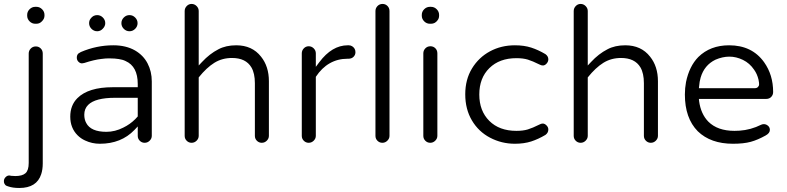

<svg xmlns="http://www.w3.org/2000/svg" viewBox="-55 -729 3995 975"><path d="M124 -608.4H129.9Q146.5 -608.4 158.2 -621.1Q170.9 -633.8 170.9 -649.4V-653.3Q170.9 -669.9 158.7 -682.1Q146.5 -694.3 129.9 -694.3H124Q107.4 -694.3 95.2 -682.1Q83 -669.9 83 -653.3V-649.4Q83 -632.8 95.2 -620.6Q107.4 -608.4 124 -608.4ZM43 225.6Q131.8 225.6 154.3 155.3Q162.1 131.8 162.1 100.6V-457Q162.1 -472.7 151.9 -482.9Q141.6 -493.2 127 -493.2Q111.3 -493.2 101.1 -482.4Q90.8 -471.7 90.8 -457V98.6Q90.8 135.7 74.7 150.4Q58.6 165 22.5 165Q13.7 165 6.8 164.1H3.9L-7.8 162.1Q-18.6 162.1 -26.9 170.9Q-35.2 179.7 -35.2 190.4Q-35.2 198.2 -33.2 202.1Q-30.3 208 -26.9 211.4Q-23.4 214.8 -12.7 217.8Q9.8 225.6 43 225.6Z M466.8 -583Q479.5 -595.7 479.5 -611.3Q479.5 -627.9 467.3 -640.1Q455.1 -652.3 438.5 -652.3Q418 -652.3 405.3 -634.8Q397.5 -625 397.5 -611.3Q397.5 -594.7 409.7 -582.5Q421.9 -570.3 438.5 -570.3Q455.1 -570.3 466.8 -583ZM573.7 -582.5Q585.9 -570.3 602.5 -570.3Q619.1 -570.3 631.3 -582.5Q643.6 -594.7 643.6 -611.3Q643.6 -627.9 631.3 -640.1Q619.1 -652.3 602.5 -652.3Q585.9 -652.3 573.7 -640.1Q561.5 -627.9 561.5 -611.3Q561.5 -594.7 573.7 -582.5ZM644.5 -86.9V-39.1Q644.5 -24.4 654.8 -14.2Q665 -3.9 679.7 -3.9Q694.3 -3.9 705.1 -14.6Q715.8 -25.4 715.8 -39.1V-315.4Q715.8 -366.2 694.3 -407.2Q672.9 -448.2 630.9 -472.7Q585 -499 520.5 -499Q435.5 -499 355.5 -464.8Q347.7 -460.9 342.8 -457Q335 -449.2 335 -436.5Q335 -423.8 343.3 -415.5Q351.6 -407.2 361.3 -407.2L373 -409.2Q423.8 -425.8 460 -429.7Q480.5 -432.6 498.5 -432.6Q516.6 -432.6 527.3 -431.6Q538.1 -430.7 547.9 -429.2Q557.6 -427.7 566.4 -425.3Q575.2 -422.9 583 -418.9Q644.5 -391.6 644.5 -302.7V-286.1H517.6Q393.6 -286.1 337.9 -230.5Q301.8 -194.3 301.8 -136.7Q301.8 -79.1 338.9 -42Q355.5 -25.4 377 -15.6Q412.1 1 452.1 1Q560.5 1 627.9 -69.3ZM485.4 -59.6Q406.2 -59.6 382.8 -104.5Q373 -122.1 373 -146.5Q373 -176.8 392.6 -196.3Q428.7 -232.4 529.3 -232.4H644.5V-137.7Q636.7 -129.9 631.8 -124Q605.5 -97.7 571.3 -81.1Q529.3 -59.6 485.4 -59.6Z M954.1 -39.1V-335.9Q994.1 -385.7 1033.7 -410.2Q1073.2 -434.6 1123 -434.6Q1193.4 -434.6 1221.7 -386.7Q1239.3 -356.4 1239.3 -306.6V-39.1Q1239.3 -24.4 1249.5 -14.2Q1259.8 -3.9 1274.4 -3.9Q1289.1 -3.9 1299.8 -14.6Q1310.5 -25.4 1310.5 -39.1V-316.4Q1310.5 -391.6 1270.5 -441.4Q1225.6 -499 1144.5 -499Q1091.8 -499 1053.7 -478.5Q1009.8 -456.1 970.7 -414.1L954.1 -396.5V-672.9Q954.1 -687.5 943.4 -698.2Q932.6 -709 918 -709Q903.3 -709 893.1 -698.2Q882.8 -687.5 882.8 -672.9V-39.1Q882.8 -24.4 893.1 -14.2Q903.3 -3.9 918 -3.9Q932.6 -3.9 943.4 -14.6Q954.1 -25.4 954.1 -39.1Z M1548.8 -39.1V-338.9Q1579.1 -384.8 1619.6 -407.7Q1660.2 -430.7 1709 -430.7H1713.9Q1730.5 -430.7 1740.2 -440.4Q1750 -450.2 1750 -463.9Q1750 -483.4 1733.4 -494.1Q1725.6 -499 1715.8 -499H1710.9Q1630.9 -499 1566.4 -413.1L1548.8 -389.6V-458Q1548.8 -472.7 1538.1 -483.4Q1527.3 -494.1 1512.7 -494.1Q1498 -494.1 1487.8 -483.4Q1477.5 -472.7 1477.5 -458V-39.1Q1477.5 -24.4 1487.8 -14.2Q1498 -3.9 1512.7 -3.9Q1527.3 -3.9 1538.1 -14.6Q1548.8 -25.4 1548.8 -39.1Z M1922.9 -39.1V-672.9Q1922.9 -688.5 1912.6 -698.7Q1902.3 -709 1887.7 -709Q1872.1 -709 1861.8 -698.2Q1851.6 -687.5 1851.6 -672.9V-39.1Q1851.6 -24.4 1861.8 -14.2Q1872.1 -3.9 1886.7 -3.9Q1901.4 -3.9 1912.1 -14.6Q1922.9 -25.4 1922.9 -39.1Z M2127.9 -608.4H2133.8Q2154.3 -608.4 2167 -626Q2174.8 -635.7 2174.8 -649.4V-653.3Q2174.8 -669.9 2162.6 -682.1Q2150.4 -694.3 2133.8 -694.3H2127.9Q2111.3 -694.3 2099.1 -682.1Q2086.9 -669.9 2086.9 -653.3V-649.4Q2086.9 -632.8 2099.1 -620.6Q2111.3 -608.4 2127.9 -608.4ZM2166 -39.1V-458Q2166 -473.6 2155.8 -483.9Q2145.5 -494.1 2130.9 -494.1Q2115.2 -494.1 2105 -483.4Q2094.7 -472.7 2094.7 -458V-39.1Q2094.7 -24.4 2105 -14.2Q2115.2 -3.9 2129.9 -3.9Q2144.5 -3.9 2155.3 -14.6Q2166 -25.4 2166 -39.1Z M2559.6 1Q2606.4 1 2642.6 -10.7Q2678.7 -22.5 2714.8 -43.9Q2729.5 -54.7 2729.5 -71.3Q2729.5 -83 2720.2 -92.3Q2710.9 -101.6 2701.2 -101.6Q2693.4 -101.6 2684.6 -96.7Q2649.4 -79.1 2625.5 -71.8Q2601.6 -64.5 2567.4 -64.5Q2480.5 -64.5 2429.7 -115.2Q2378.9 -166 2378.9 -249Q2378.9 -333 2430.2 -383.3Q2481.4 -433.6 2567.4 -433.6Q2601.6 -433.6 2625.5 -426.3Q2649.4 -418.9 2684.6 -401.4Q2693.4 -396.5 2702.1 -396.5Q2711.9 -396.5 2720.7 -406.2Q2729.5 -416 2729.5 -427.7Q2729.5 -443.4 2714.8 -454.1Q2678.7 -475.6 2642.6 -487.3Q2606.4 -499 2559.6 -499Q2490.2 -499 2433.1 -468.3Q2376 -437.5 2341.8 -381.3Q2307.6 -325.2 2307.6 -250Q2307.6 -174.8 2341.3 -117.7Q2375 -60.5 2433.6 -29.8Q2492.2 1 2559.6 1Z M2929.7 -39.1V-335.9Q2969.7 -385.7 3009.3 -410.2Q3048.8 -434.6 3098.6 -434.6Q3168.9 -434.6 3197.3 -386.7Q3214.8 -356.4 3214.8 -306.6V-39.1Q3214.8 -24.4 3225.1 -14.2Q3235.4 -3.9 3250 -3.9Q3264.6 -3.9 3275.4 -14.6Q3286.1 -25.4 3286.1 -39.1V-316.4Q3286.1 -391.6 3246.1 -441.4Q3201.2 -499 3120.1 -499Q3067.4 -499 3029.3 -478.5Q2985.4 -456.1 2946.3 -414.1L2929.7 -396.5V-672.9Q2929.7 -687.5 2918.9 -698.2Q2908.2 -709 2893.6 -709Q2878.9 -709 2868.7 -698.2Q2858.4 -687.5 2858.4 -672.9V-39.1Q2858.4 -24.4 2868.7 -14.2Q2878.9 -3.9 2893.6 -3.9Q2908.2 -3.9 2918.9 -14.6Q2929.7 -25.4 2929.7 -39.1Z M3854.5 -69.3Q3854.5 -82 3845.7 -89.8Q3835.9 -98.6 3824.2 -98.6Q3816.4 -98.6 3810.5 -95.7Q3757.8 -69.3 3700.2 -65.4Q3688.5 -64.5 3674.8 -64.5Q3588.9 -64.5 3542 -111.3Q3503.9 -150.4 3495.1 -215.8L3494.1 -226.6H3835Q3851.6 -226.6 3861.3 -236.8Q3871.1 -247.1 3871.1 -261.7Q3871.1 -348.6 3825.2 -413.1Q3763.7 -499 3647.5 -499Q3551.8 -499 3491.2 -439.5Q3445.3 -392.6 3428.7 -312.5Q3422.9 -281.2 3422.9 -249Q3422.9 -128.9 3488.3 -62.5Q3553.7 1 3667 1Q3721.7 1 3757.3 -8.8Q3793 -18.6 3833 -41Q3854.5 -52.7 3854.5 -69.3ZM3796.9 -324.2Q3798.8 -315.4 3799.3 -309.6Q3799.8 -303.7 3799.8 -300.8Q3799.8 -293 3793.9 -287.1Q3788.1 -281.2 3778.3 -281.2H3494.1Q3496.1 -302.7 3498 -314Q3500 -325.2 3502.9 -335Q3521.5 -398.4 3578.1 -425.8Q3578.1 -425.8 3578.1 -425.8Q3614.3 -441.4 3648.9 -441.4Q3683.6 -441.4 3717.8 -424.8Q3752 -408.2 3774.4 -375Q3790 -353.5 3796.9 -324.2Z"/></svg>

Font: FakePearl
Style: ExtraLight
Weight: 300
Version: Version 1.2